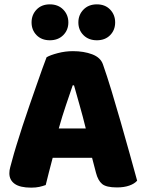

<svg xmlns="http://www.w3.org/2000/svg" viewBox="-20 -851 667 882"><path d="M403 -126H222Q212 -90 204.5 -59Q197 -28 190 -1Q176 4 160.5 7.5Q145 11 123 11Q72 11 47.5 -6.5Q23 -24 23 -55Q23 -69 27 -83Q31 -97 36 -116Q43 -143 55.5 -183.5Q68 -224 83 -270.5Q98 -317 115 -365.5Q132 -414 147 -457.5Q162 -501 174.5 -535.5Q187 -570 194 -588Q211 -598 245.5 -607Q280 -616 315 -616Q365 -616 403.5 -601.5Q442 -587 453 -555Q471 -504 492 -435Q513 -366 534 -292.5Q555 -219 575 -147.5Q595 -76 610 -21Q598 -7 574 1.5Q550 10 517 10Q468 10 449 -6Q430 -22 421 -57ZM314 -459Q300 -418 283 -368Q266 -318 250 -261H374Q360 -318 345.5 -368.5Q331 -419 320 -459ZM294 -748Q294 -713 270.5 -689.5Q247 -666 209 -666Q171 -666 148 -689.5Q125 -713 125 -748Q125 -783 148 -807Q171 -831 209 -831Q247 -831 270.5 -807Q294 -783 294 -748ZM509 -748Q509 -713 486 -689.5Q463 -666 425 -666Q387 -666 363.5 -689.5Q340 -713 340 -748Q340 -783 363.5 -807Q387 -831 425 -831Q463 -831 486 -807Q509 -783 509 -748Z"/></svg>

Font: Baloo Bhaina 2 ExtraBold
Style: Regular
Weight: 800
Designer: Yesha Goshar, Manish Minz, Shuchita Grover and Ek Type
Foundry: Ek Type
Version: Version 1.640;hotconv 1.0.111;makeotfexe 2.5.65597; ttfautoh